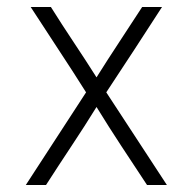

<svg xmlns="http://www.w3.org/2000/svg" viewBox="-20 -531 553 551"><path d="M54 0Q98 -67 140.5 -133Q183 -199 227 -266Q188 -328 148 -388.5Q108 -449 68 -511H126Q158 -460 192 -409Q226 -358 257 -309Q289 -360 322 -410Q355 -460 388 -511H445Q405 -449 365.5 -388.5Q326 -328 285 -266Q329 -199 372 -133Q415 -67 459 0H402Q365 -56 328.5 -111.5Q292 -167 257 -224Q223 -169 185.5 -112.5Q148 -56 112 0Z"/></svg>

Font: Transpass ExtraLight
Style: Regular
Weight: 200
Designer: Delve Withrington
Foundry: Delve Fonts
Version: Version 1.001;December 18, 2019;FontCreator 12.0.0.2547 64-b